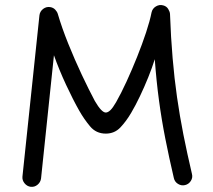

<svg xmlns="http://www.w3.org/2000/svg" viewBox="-20 -699 840 756"><path d="M101.1 36.6Q86.4 34.7 76.7 22.7Q66.9 10.7 68.4 -3.9L135.3 -638.7Q137.2 -654.3 150.1 -664.1Q163.1 -673.8 178.7 -670.9Q189.9 -668.9 197.5 -660.9Q205.1 -652.8 207.5 -644.5Q223.6 -589.4 249 -526.4Q274.4 -463.4 302.2 -404.3Q330.1 -345.2 353.5 -301.3Q379.9 -255.9 396.5 -255.9Q404.8 -255.9 414.6 -265.1Q424.3 -274.4 437 -296.4Q457 -331.5 478.5 -378.4Q500 -425.3 520 -475.3Q540 -525.4 555.2 -571.3Q570.3 -617.2 576.7 -649.9Q580.1 -665.5 594 -673.8Q607.9 -682.1 623 -677.7Q635.7 -674.3 642.3 -663.6Q648.9 -652.8 649.4 -644Q652.8 -550.3 659.7 -470.2Q666.5 -390.1 677 -316.7Q687.5 -243.2 702.1 -169.2Q716.8 -95.2 735.8 -14.2Q739.7 0.5 731.4 13.4Q723.1 26.4 708.5 29.8Q693.8 33.2 680.9 25.1Q668 17.1 664.6 2.4Q645.5 -79.1 630.9 -153.3Q616.2 -227.5 606 -303.7Q595.7 -379.9 589.4 -465.8Q579.1 -432.6 563.7 -394.5Q548.3 -356.4 531 -320.1Q513.7 -283.7 496.6 -254.9Q477.5 -222.2 454.3 -197.5Q431.2 -172.9 396.5 -172.9Q358.4 -172.9 334.5 -201.7Q310.5 -230.5 292 -263.2Q268.1 -305.2 240.2 -365Q212.4 -424.8 192.4 -481.4L141.6 3.9Q139.6 18.6 127.9 28.3Q116.2 38.1 101.1 36.6Z"/></svg>

Font: Mikhak-DS1-FD Regular
Style: Regular
Weight: 400
Designer: Amin Abedi
Version: Version 3.2